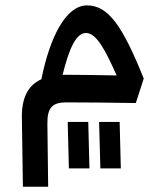

<svg xmlns="http://www.w3.org/2000/svg" viewBox="-20 -381 626 720"><path d="M65.9 319.3H160.6L157.7 84C156.7 22.9 176.3 2.9 228.5 2.9C285.2 2.9 409.7 3.9 489.3 5.4L519 -86.4C439.9 -283.7 386.2 -360.8 306.2 -360.8C228.5 -360.8 167.5 -245.1 135.3 -84C83 -60.1 61 -11.2 62 60.1ZM214.8 -100.6C238.3 -195.3 264.2 -257.3 302.2 -257.3C342.3 -257.3 375 -192.4 417.5 -98.1C358.9 -99.1 285.2 -100.6 227.5 -100.6C223.1 -100.6 218.8 -100.6 214.8 -100.6ZM238.3 250.5H315.4L311 76.2H233.9ZM356.4 250.5H433.1L428.7 76.2H351.6Z"/></svg>

Font: Cascadia Mono NF
Style: Regular
Weight: 400
Monospace: yes
Designer: Aaron Bell
Foundry: Saja Typeworks
Version: Version 2404.023